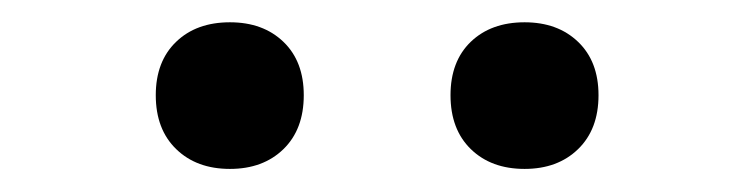

<svg xmlns="http://www.w3.org/2000/svg" viewBox="-20 -790 660 168"><path d="M116.3 -706.7Q116.3 -736.3 134.1 -753.4Q151.8 -770.5 181.2 -770.5Q210.2 -770.5 228 -753.4Q245.8 -736.3 245.8 -706.7Q245.8 -676.8 228 -659.5Q210.2 -642.2 181.2 -642.2Q152 -642.2 134.2 -659.5Q116.3 -676.8 116.3 -706.7ZM374.2 -706.7Q374.2 -736.3 391.9 -753.4Q409.7 -770.5 439 -770.5Q468 -770.5 485.8 -753.4Q503.7 -736.3 503.7 -706.7Q503.7 -676.8 485.8 -659.5Q468 -642.2 439 -642.2Q409.8 -642.2 392 -659.5Q374.2 -676.8 374.2 -706.7Z"/></svg>

Font: Monaspace Neon Var
Style: Regular
Weight: 400
Designer: Riley Cran and the Lettermatic Team
Version: Version 1.000 (Monaspace Neon Var)